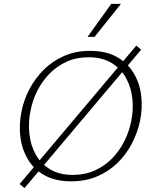

<svg xmlns="http://www.w3.org/2000/svg" viewBox="-20 -927 779 989"><path d="M106 42 81 21 682 -692 707 -671ZM347 7Q267 7 211.5 -23Q156 -53 124.5 -105Q93 -157 85 -221.5Q77 -286 91 -354Q103 -414 132.5 -469.5Q162 -525 206.5 -569Q251 -613 310.5 -639Q370 -665 444 -665Q526 -665 581.5 -634Q637 -603 668.5 -550.5Q700 -498 707.5 -433.5Q715 -369 701 -303Q688 -242 658.5 -186Q629 -130 584 -86.5Q539 -43 479.5 -18Q420 7 347 7ZM355 -26Q417 -26 467.5 -48.5Q518 -71 556 -109.5Q594 -148 619 -197Q644 -246 655 -298Q668 -358 662 -417Q656 -476 629.5 -524.5Q603 -573 555 -602.5Q507 -632 436 -632Q374 -632 324 -609.5Q274 -587 236 -548.5Q198 -510 173 -461Q148 -412 138 -360Q125 -300 131 -240.5Q137 -181 163 -133Q189 -85 237 -55.5Q285 -26 355 -26ZM431 -737 553 -907H603L467 -737Z"/></svg>

Font: Ysabeau Infant ExtraLight
Style: Italic
Weight: 250
Italic angle: -12°
Designer: Christian Thalmann (Catharsis Fonts)
Version: Version 2.001;gftools[0.9.30]; featfreeze: ss01,ss02,lnum